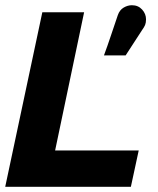

<svg xmlns="http://www.w3.org/2000/svg" viewBox="-43 -715 606 735"><path d="M-23 0 119 -668H279L168 -139H488L458 0ZM355 -503Q369 -541 382 -580Q395 -619 408 -657Q415 -677 430.5 -686Q446 -695 462 -695Q486 -695 501 -678.5Q516 -662 516 -641Q516 -628 512.5 -619.5Q509 -611 501 -600L438 -503Z"/></svg>

Font: Atkinson Hyperlegible
Style: Bold Italic
Weight: 700
Italic angle: -12°
Designer: Elliott Scott, Megan Eiswerth, Linus Boman, Theodore Petrosky
Foundry: Braille Institute
Version: Version 1.006; ttfautohint (v1.8.3)